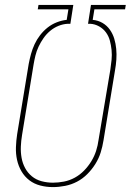

<svg xmlns="http://www.w3.org/2000/svg" viewBox="-20 -755 540 783"><path d="M196 8Q169 8 144 1.5Q119 -5 99.5 -20Q80 -35 67.5 -56.5Q55 -78 49.5 -103Q44 -128 45 -155Q46 -182 50 -208L97 -494Q101 -515 106.5 -535Q112 -555 121 -574.5Q130 -594 143.5 -611.5Q157 -629 174 -642.5Q191 -656 211.5 -664Q232 -672 252 -674L259 -717H134L137 -735H279L267 -658H256Q237 -657 218.5 -649.5Q200 -642 184.5 -629Q169 -616 157.5 -599.5Q146 -583 137.5 -565Q129 -547 124.5 -528.5Q120 -510 117 -492L70 -205Q66 -181 65 -157.5Q64 -134 68 -111.5Q72 -89 82.5 -69.5Q93 -50 110 -36Q127 -22 149.5 -16Q172 -10 196 -10Q218 -10 241 -14.5Q264 -19 285 -30.5Q306 -42 323 -59.5Q340 -77 352.5 -97.5Q365 -118 372 -140Q379 -162 382 -185L430 -471Q433 -491 435 -511Q437 -531 435 -551Q433 -571 428 -589.5Q423 -608 412 -623Q401 -638 384 -647.5Q367 -657 348 -658H339L351 -735H493L490 -717H365L358 -674Q380 -672 398 -661.5Q416 -651 428 -634Q440 -617 446 -597Q452 -577 454 -555.5Q456 -534 454.5 -512Q453 -490 449 -468L402 -182Q398 -157 390.5 -133Q383 -109 369 -86.5Q355 -64 336 -45Q317 -26 294 -14Q271 -2 245.5 3Q220 8 196 8Z"/></svg>

Font: Iosevka Term Curly Th Obl
Style: Regular
Weight: 100
Italic angle: -9°
Designer: Belleve Invis
Foundry: Belleve Invis
Version: Version 32.3.0